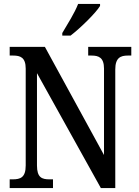

<svg xmlns="http://www.w3.org/2000/svg" viewBox="-20 -951 704 971"><path d="M295 -784V-771H337C389 -811 465 -886 486 -921V-931H375C358 -886 322 -830 295 -784ZM29 0H248V-44H230C192 -44 167 -53 167 -114V-581L490 0H563V-600C563 -659 590 -670 626 -670H644V-714H426V-670H443C479 -670 506 -660 506 -604V-167L207 -714H29V-670H47C82 -670 110 -661 110 -604V-114C110 -53 83 -44 44 -44H29Z"/></svg>

Font: Noto Serif Myanmar Condensed Medium
Style: Regular
Weight: 500
Width: 3
Designer: Ben Mitchell and the Monotype Design Team
Foundry: Monotype Imaging Inc.
Version: Version 2.106